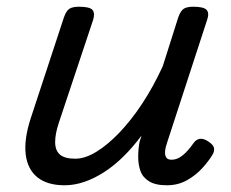

<svg xmlns="http://www.w3.org/2000/svg" viewBox="-20 -535 686 571"><path d="M172 16Q121 16 91.5 -7.5Q62 -31 56.5 -75.5Q51 -120 71 -182L170 -483Q177 -503 186.5 -509Q196 -515 215 -515Q247 -515 255 -505.5Q263 -496 257 -476L155 -170Q144 -137 144 -112.5Q144 -88 158 -75.5Q172 -63 204 -63Q233 -63 266.5 -83.5Q300 -104 335 -140.5Q370 -177 403 -227Q436 -277 464 -338L510 -483Q517 -503 526.5 -509Q536 -515 555 -515Q586 -515 594.5 -505.5Q603 -496 596 -476L477 -111Q472 -97 471 -85Q470 -73 474.5 -66.5Q479 -60 490 -60Q503 -60 514.5 -67Q526 -74 536.5 -85.5Q547 -97 556 -110Q563 -120 574 -122Q585 -124 600 -114Q615 -104 616.5 -94.5Q618 -85 612 -75Q602 -58 583 -36.5Q564 -15 537 0.5Q510 16 476 16Q442 16 423 4Q404 -8 397.5 -27Q391 -46 391 -68.5Q391 -91 395 -113L401 -132Q375 -97 347 -69.5Q319 -42 289.5 -23Q260 -4 230.5 6Q201 16 172 16Z"/></svg>

Font: Playwrite CU
Style: Regular
Weight: 400
Designer: Veronika Burian, José Scaglione
Foundry: TypeTogether
Version: Version 1.002